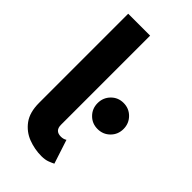

<svg xmlns="http://www.w3.org/2000/svg" viewBox="-227 -791 871 871"><g transform="rotate(45 208.5 -355.5)"><path d="M254.4 -120.1 292 -4.9Q282.7 0 266.4 6.3Q250 12.7 226.1 12.7Q182.6 12.7 141.6 -2.9Q100.6 -18.6 74.2 -54.4Q47.9 -90.3 47.9 -150.9V-722.7H188.5V-150.9Q188.5 -112.3 226.1 -112.3Q242.2 -112.3 254.4 -120.1ZM236.3 -337.9Q236.3 -373 260.3 -397.5Q284.2 -421.9 319.3 -421.9Q354.5 -421.9 378.7 -397.5Q402.8 -373 402.8 -337.9Q402.8 -302.7 378.7 -278.6Q354.5 -254.4 319.3 -254.4Q284.2 -254.4 260.3 -278.6Q236.3 -302.7 236.3 -337.9Z"/></g></svg>

Font: Giphurs
Style: Bold
Weight: 700
Version: Version 0.920; ttfautohint (v1.8.4.7-5d5b)